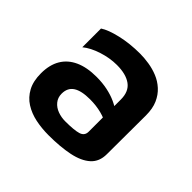

<svg xmlns="http://www.w3.org/2000/svg" viewBox="-133 -668 834 834"><g transform="rotate(45 283.5 -251.0)"><path d="M259 15Q216 15 178 7Q140 -1 110 -20Q80 -39 62.5 -71.5Q45 -104 45 -152Q45 -204 66 -239.5Q87 -275 127.5 -293.5Q168 -312 227 -312Q263 -312 294 -305.5Q325 -299 350 -287.5Q375 -276 391 -263L400 -192Q379 -206 346.5 -214.5Q314 -223 276 -223Q223 -223 197 -206Q171 -189 171 -153Q171 -129 185 -112Q199 -95 221 -87Q243 -79 267 -79Q322 -79 346.5 -86.5Q371 -94 371 -119V-317Q371 -366 340 -388.5Q309 -411 253 -411Q210 -411 165 -396.5Q120 -382 92 -359V-474Q119 -492 173 -504.5Q227 -517 289 -517Q315 -517 344 -512.5Q373 -508 400 -497Q427 -486 449 -466Q471 -446 484 -416.5Q497 -387 497 -345L496 -106Q496 -60 466.5 -33.5Q437 -7 383.5 4Q330 15 259 15Z"/></g></svg>

Font: Maven Pro SemiBold
Style: Regular
Weight: 600
Designer: Joe Prince
Foundry: Joe Prince
Version: Version 2.103